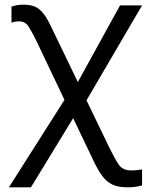

<svg xmlns="http://www.w3.org/2000/svg" viewBox="-20 -559 634 819"><path d="M18 240 255 -133 136 -383Q117 -422 102.5 -445Q88 -468 62 -468Q43 -468 29 -462V-531Q40 -534 50 -536.5Q60 -539 81 -539Q111 -539 130.5 -530Q150 -521 166.5 -499.5Q183 -478 201 -439L312 -209L492 -536H586L349 -131L449 76Q471 121 487.5 144.5Q504 168 541 168Q554 168 565.5 166.5Q577 165 586 164V232Q575 235 560 237.5Q545 240 524 240Q485 240 460 228.5Q435 217 416.5 192Q398 167 379 127L292 -55L112 240Z"/></svg>

Font: Noto Sans Living
Style: Regular
Weight: 400
Designer: Monotype Design Team
Foundry: Monotype Imaging Inc.
Version: Version 2.013; ttfautohint (v1.8.4.7-5d5b)